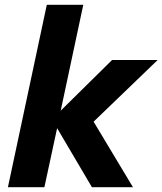

<svg xmlns="http://www.w3.org/2000/svg" viewBox="-20 -780 677 800"><path d="M13 0 175 -760H327L233 -319L447 -530H637L370 -273L534 0H363L218 -246L165 0Z"/></svg>

Font: Be Vietnam Pro
Style: Bold Italic
Weight: 700
Italic angle: -12°
Designer: Lam Bao, Tony Le, Vietanh Nguyen
Foundry: Yellow Type Foundry
Version: Version 1.002; ttfautohint (v1.8.3)